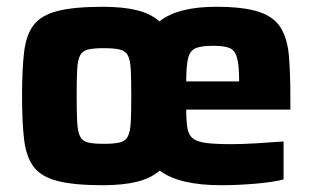

<svg xmlns="http://www.w3.org/2000/svg" viewBox="-20 -538 923 566"><path d="M283 8Q198 8 149.5 -4.5Q101 -17 79 -46.5Q57 -76 51 -127Q45 -178 45 -256Q45 -333 51 -384Q57 -435 79 -464Q101 -493 149.5 -505.5Q198 -518 283 -518Q342 -518 383 -508Q424 -498 450 -475Q504 -518 617 -518Q697 -518 742 -503.5Q787 -489 807 -457Q827 -425 831.5 -375Q836 -325 836 -254V-215H529Q529 -181 532.5 -160.5Q536 -140 548.5 -130Q561 -120 588 -116.5Q615 -113 663 -113Q692 -113 735 -115.5Q778 -118 816 -121V-9Q785 -1 733 3.5Q681 8 632 8Q508 8 451 -35Q424 -12 383 -2Q342 8 283 8ZM529 -298H685Q685 -346 678.5 -368.5Q672 -391 655.5 -397Q639 -403 608 -403Q574 -403 557 -396Q540 -389 534.5 -366.5Q529 -344 529 -298ZM286 -114Q316 -114 333 -118Q350 -122 357 -136Q364 -150 365.5 -178.5Q367 -207 367 -256Q367 -304 365.5 -332.5Q364 -361 357 -374.5Q350 -388 333 -392Q316 -396 286 -396Q256 -396 239.5 -392Q223 -388 216 -374.5Q209 -361 207.5 -332.5Q206 -304 206 -256Q206 -207 207.5 -178.5Q209 -150 216 -136Q223 -122 239.5 -118Q256 -114 286 -114Z"/></svg>

Font: Saira
Style: Bold
Weight: 700
Designer: Hector Gatti with collaboration of the Omnibus-Type team
Foundry: Omnibus-Type
Version: Version 1.100; ttfautohint (v1.8.3)